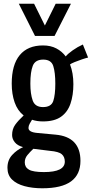

<svg xmlns="http://www.w3.org/2000/svg" viewBox="-20 -830 493 1031"><path d="M207 181Q154 181 111.5 169.5Q69 158 44.5 134Q20 110 20 71Q20 30 45 2.5Q70 -25 104 -40Q74 -48 59.5 -66Q45 -84 45 -105Q45 -137 61.5 -160Q78 -183 107 -210Q74 -236 58.5 -280.5Q43 -325 43 -381Q43 -482 86 -534Q129 -586 211 -586Q252 -586 282.5 -570Q313 -554 333 -527Q344 -541 370 -559.5Q396 -578 425 -591L453 -521Q440 -518 419.5 -511Q399 -504 380.5 -496.5Q362 -489 356 -484Q374 -438 374 -378Q374 -319 358.5 -273.5Q343 -228 307.5 -203Q272 -178 211 -178Q178 -178 152 -187Q146 -178 139.5 -166Q133 -154 133 -143Q133 -120 181 -116L278 -107Q412 -95 412 34Q412 107 361.5 144Q311 181 207 181ZM211 -255Q255 -255 266 -287.5Q277 -320 277 -381Q277 -441 266 -475.5Q255 -510 212 -510Q169 -510 156 -476.5Q143 -443 143 -381Q143 -326 155.5 -290.5Q168 -255 211 -255ZM113 42Q113 68 135.5 81Q158 94 216 94Q328 94 328 38Q328 12 311.5 -2Q295 -16 248 -20L159 -31Q141 -14 127 3Q113 20 113 42ZM168 -637 81 -810H163L221 -693L279 -810H361L273 -637Z"/></svg>

Font: Oswald
Style: Regular
Weight: 400
Designer: Vernon Adams
Foundry: Vernon Adams
Version: Version 4.103; ttfautohint (v1.8.3)